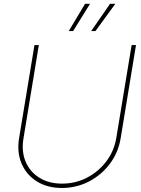

<svg xmlns="http://www.w3.org/2000/svg" viewBox="-20 -960 726 990"><path d="M299.3 9.3Q224.6 9.3 170.4 -24.4Q116.2 -58.1 91.3 -116.5Q66.4 -174.8 78.6 -248.5L157.7 -727.5H180.2L101.1 -246.6Q89.8 -179.2 112.1 -126.5Q134.3 -73.7 183.1 -43.5Q231.9 -13.2 299.8 -13.2Q369.1 -13.2 428.5 -43.9Q487.8 -74.7 528.1 -127.9Q568.4 -181.2 579.6 -248.5L658.7 -727.5H681.2L602.1 -246.6Q589.8 -172.9 546.1 -115Q502.4 -57.1 438 -23.9Q373.5 9.3 299.3 9.3ZM356.9 -799.8H334.5L418.5 -940.4H444.3ZM472.2 -799.8H450.2L547.4 -940.4H574.7Z"/></svg>

Font: Inter 24pt Thin
Style: Italic
Weight: 250
Italic angle: -9.3988°
Version: Version 4.001;git-66647c0bb